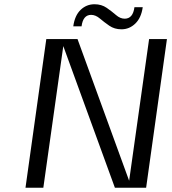

<svg xmlns="http://www.w3.org/2000/svg" viewBox="-20 -884 808 904"><path d="M682 -700H766L668 0H521L278 -667L184 0H100L198 -700H345L588 -33ZM325 -760Q332 -811 359.5 -837.5Q387 -864 425 -864Q458 -864 482.5 -847Q507 -830 526.5 -813Q546 -796 567 -796Q606 -796 613 -850H652Q645 -800 617 -773Q589 -746 552 -746Q519 -746 494.5 -763Q470 -780 450 -797Q430 -814 409 -814Q371 -814 364 -760Z"/></svg>

Font: Fivo Sans Modern
Style: Italic
Weight: 400
Designer: Alexander Slobzheninov
Foundry: Alexander Slobzheninov
Version: 1.0